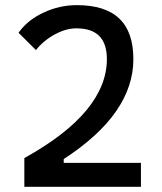

<svg xmlns="http://www.w3.org/2000/svg" viewBox="-20 -723 626 743"><path d="M74.2 0V-111.3Q234.9 -200.2 314.2 -296.1Q393.6 -392.1 393.6 -494.1Q393.6 -553.7 364.3 -583.5Q335 -613.3 275.4 -613.3Q235.8 -613.3 192.9 -590.3Q149.9 -567.4 119.1 -529.3L51.8 -596.2Q85.4 -644.5 147.5 -673.8Q209.5 -703.1 277.3 -703.1Q387.2 -703.1 441.7 -651.1Q496.1 -599.1 496.1 -494.1Q496.1 -389.2 429.4 -292.7Q362.8 -196.3 226.6 -107.4V0ZM103.5 0V-92.8H525.4V0Z"/></svg>

Font: Cascadia Code
Style: Regular
Weight: 400
Monospace: yes
Designer: Aaron Bell
Foundry: Saja Typeworks
Version: Version 2106.017